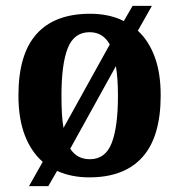

<svg xmlns="http://www.w3.org/2000/svg" viewBox="-20 -596 613 656"><path d="M126 -43Q86 -78 64.5 -134.5Q43 -191 43 -270Q43 -411 105 -480Q167 -549 288 -549Q354 -549 403 -524L433 -576H499L451 -491Q488 -457 508.5 -402Q529 -347 529 -270Q529 -129 467 -59.5Q405 10 285 10Q224 10 175 -12L145 40H79ZM355 -444Q332 -486 286 -486Q233 -486 211.5 -431.5Q190 -377 190 -270Q190 -237 191.5 -209Q193 -181 197 -159ZM287 -52Q340 -52 361.5 -107Q383 -162 383 -269Q383 -328 376 -370L220 -88Q243 -52 287 -52Z"/></svg>

Font: Noto Serif Tamil SemiCondensed
Style: Bold Italic
Weight: 700
Width: 4
Italic angle: -12°
Designer: Indian Type Foundry, Tom Grace, and the Monotype Design Team
Foundry: Monotype Imaging Inc.
Version: Version 2.003; ttfautohint (v1.8.4.7-5d5b)